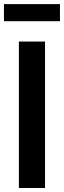

<svg xmlns="http://www.w3.org/2000/svg" viewBox="-25 -934 318 954"><path d="M198.7 -727.5V0H68.8V-727.5ZM272.9 -913.6V-828.6H-5.4V-913.6Z"/></svg>

Font: Inter 20pt SemiBold
Style: Regular
Weight: 600
Version: Version 4.001;git-66647c0bb